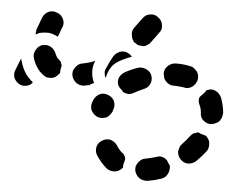

<svg xmlns="http://www.w3.org/2000/svg" viewBox="-20 -305 421 345"><path d="M282 7Q286 0 285 -8Q282 -12 280 -17Q279 -18 278 -19Q277 -20 276 -21Q272 -23 268 -24Q264 -24 261 -23Q251 -21 242 -20Q238 -20 234 -18Q231 -16 228 -13Q226 -10 224 -7Q223 -3 223 1Q224 9 230 15Q237 20 245 20Q258 19 270 16Q278 14 282 7ZM186 3Q178 3 172 -2Q162 -12 155 -25Q151 -32 153 -40Q155 -48 163 -52Q170 -56 178 -54Q186 -51 190 -44Q194 -36 199 -31Q202 -29 203 -26Q205 -23 205 -19Q204 -16 203 -13Q201 -9 201 -4Q201 -4 201 -4Q200 -3 200 -3Q194 3 186 3ZM355 -40Q356 -44 356 -48Q356 -52 354 -55Q353 -58 350 -61Q347 -62 345 -63Q341 -64 337 -67Q337 -67 336 -67Q335 -67 335 -67Q331 -66 327 -65Q324 -63 321 -60Q315 -53 308 -47Q304 -44 303 -41Q301 -37 300 -33Q300 -29 301 -25Q302 -22 305 -18Q310 -12 318 -11Q327 -11 333 -16Q343 -24 351 -33Q354 -36 355 -40ZM367 -142Q360 -146 352 -143Q351 -143 351 -143Q351 -143 351 -143Q350 -141 349 -140Q344 -135 339 -131Q337 -128 337 -125Q337 -121 338 -118Q341 -111 341 -102Q340 -94 346 -88Q352 -82 360 -82Q364 -82 368 -84Q372 -85 375 -88Q377 -91 379 -94Q380 -98 381 -102Q381 -116 377 -130Q374 -138 367 -142ZM145 -106Q148 -99 155 -95Q159 -93 163 -93Q167 -93 171 -94Q174 -95 177 -98Q180 -101 182 -104Q183 -106 183 -107Q187 -114 185 -122Q183 -130 175 -134Q168 -138 160 -136Q152 -133 148 -126Q147 -124 146 -122Q142 -114 145 -106ZM227 -183Q235 -185 242 -181Q250 -177 252 -169Q254 -161 250 -154Q246 -147 238 -145Q229 -142 220 -138Q216 -136 211 -136Q206 -137 202 -139Q200 -141 199 -143Q196 -146 194 -149Q190 -156 193 -164Q196 -171 204 -175Q215 -180 227 -183ZM282 -155Q287 -151 293 -151Q302 -150 310 -148Q317 -145 325 -149Q332 -153 335 -161Q336 -164 336 -168Q336 -172 334 -176Q332 -179 329 -182Q326 -185 322 -186Q310 -190 295 -191Q287 -191 281 -186Q275 -181 274 -173Q275 -169 275 -165Q277 -159 282 -155ZM18 -200Q18 -200 18 -200Q18 -200 18 -200L8 -180Q4 -173 6 -165Q9 -157 16 -153Q22 -150 28 -151Q35 -152 39 -157Q32 -164 27 -172Q21 -183 19 -195Q18 -198 18 -200ZM117 -156Q111 -162 110 -170Q110 -174 111 -178Q113 -181 115 -184Q118 -187 121 -189Q125 -191 129 -191Q138 -192 146 -194Q148 -195 149 -195Q150 -195 152 -195Q152 -195 151 -195Q147 -188 146 -180Q145 -171 147 -162Q148 -159 149 -156Q146 -155 142 -153Q142 -153 141 -152Q136 -152 131 -151Q123 -151 117 -156ZM181 -186Q187 -192 194 -195Q205 -200 217 -203Q215 -205 214 -207Q212 -208 211 -209Q204 -214 196 -212Q188 -210 183 -203Q176 -193 171 -183Q168 -179 168 -174Q168 -169 170 -165Q171 -168 172 -171Q175 -179 181 -186ZM80 -167Q76 -165 72 -165Q68 -165 64 -166Q61 -167 58 -170Q51 -176 47 -184Q43 -191 41 -200Q39 -208 44 -215Q48 -222 56 -224Q60 -224 64 -224Q68 -223 71 -221Q75 -218 77 -215Q79 -212 80 -208Q81 -205 82 -203Q83 -201 84 -200Q87 -197 89 -194Q90 -191 91 -187Q90 -186 90 -184Q88 -179 88 -174Q87 -173 87 -173Q86 -172 86 -172Q83 -169 80 -167ZM236 -272Q242 -279 250 -279Q258 -280 264 -274Q271 -268 271 -260Q272 -252 266 -246Q259 -238 252 -230Q250 -227 246 -225Q243 -223 239 -222Q236 -222 233 -223Q230 -223 228 -224Q225 -226 223 -228Q223 -228 222 -228Q217 -234 217 -242Q216 -249 221 -255Q229 -264 236 -272ZM68 -246Q76 -244 84 -239L91 -254Q91 -254 91 -254Q91 -255 92 -255V-256Q96 -263 93 -271Q90 -279 83 -282Q76 -286 68 -284Q60 -281 56 -274L47 -255Q45 -252 45 -249Q44 -246 44 -243Q48 -245 52 -246Q60 -247 68 -246Z"/></svg>

Font: FRB American Cursive Dashed
Style: Bold Italic
Weight: 700
Italic angle: -25°
Version: Version 2.0;Modular Font Editor K font №1